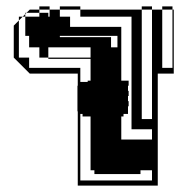

<svg xmlns="http://www.w3.org/2000/svg" viewBox="-20 -580 599 600"><path d="M327 -432H347V-468H167V-464H327ZM263 -432H131V-400H263ZM419 -36H275V-48H263V-396H131V-400H103V-432H71V-468H59V-528H51L59 -536V-540H63L59 -536V-528H103V-540H63L73 -550H103V-540H131V-528H135V-550H103V-560H135V-550H167V-528H199V-496H359V-144H455V-176H391V-528H231V-550H167V-560H231V-550H423V-208H455V-550H423V-560H455V-550H487V-368H519V-550H487V-560H519V-550H523V-350H473V0H223V-350H73L23 -400V-500L39 -516V-528H51L39 -516V-400H71V-368H231V-16H455V-48H419ZM366 -216H238V-224H230V-232H222V-312H230V-324H254V-328H270V-324H286V-328H302V-324H334V-328H382V-312H380V-296H382V-280H380V-264H382V-248H380V-224H366Z"/></svg>

Font: Rubik Broken Fax
Style: Regular
Weight: 400
Designer: Hubert and Fischer, NaN
Foundry: Hubert and Fischer, NaN
Version: Version 2.201